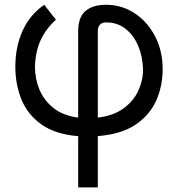

<svg xmlns="http://www.w3.org/2000/svg" viewBox="-20 -573 760 820"><path d="M313.9 227.3V8.5Q215.9 0.4 157 -41.5Q98 -83.5 71.7 -147.9Q45.5 -212.4 45.5 -288.4Q45.5 -372.5 76.3 -441.2Q107.2 -509.9 169 -552.6L218.8 -488.6Q176.1 -450.3 153.8 -401.8Q131.4 -353.3 129.3 -288.4Q129.3 -237.2 148.4 -190.7Q167.6 -144.2 208.5 -111.7Q249.3 -79.2 313.9 -70.7V-440.3Q313.9 -498.9 344.8 -525.7Q375.7 -552.6 433.2 -552.6Q500 -552.6 554.9 -516.5Q609.7 -480.5 642.2 -418.1Q674.7 -355.8 674.7 -277Q674.7 -206.3 647.4 -144.2Q620 -82 559.1 -40.8Q498.2 0.4 397.7 8.2V227.3ZM397.7 -443.2V-70.7Q464.8 -78.8 507.6 -110.1Q550.4 -141.3 570.7 -185.5Q590.9 -229.8 590.9 -277Q589.5 -331 570.3 -376.6Q551.1 -422.2 516.3 -449.8Q481.5 -477.3 433.2 -477.3Q415.1 -477.3 406.4 -467.2Q397.7 -457 397.7 -443.2Z"/></svg>

Font: Inter UI
Style: Regular
Weight: 400
Designer: Rasmus Andersson
Foundry: rsms
Version: Version 2.2